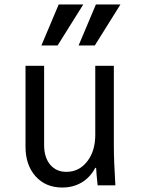

<svg xmlns="http://www.w3.org/2000/svg" viewBox="-20 -837 640 867"><path d="M494.1 -180.2Q494.1 -110.4 501 0H420.9Q415 -54.2 414.1 -79.1H410.2Q387.7 -36.6 349.4 -13.4Q311 9.8 261.2 9.8Q186 9.8 140.6 -41Q95.2 -91.8 95.2 -174.8V-540H179.2V-182.1Q179.2 -126.5 206.3 -93.8Q233.4 -61 279.8 -61Q336.9 -61 373.5 -107.7Q410.2 -154.3 410.2 -228V-540H494.1ZM356 -816.9 240.2 -631.8H167L245.1 -816.9ZM523.9 -816.9 408.2 -631.8H335L413.1 -816.9Z"/></svg>

Font: CommitMono
Style: Regular
Weight: 400
Monospace: yes
Designer: Eigil Nikolajsen
Foundry: Eigil Nikolajsen
Version: Version 1.143